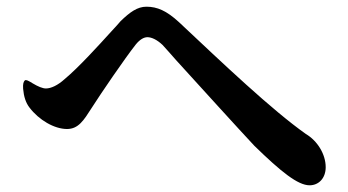

<svg xmlns="http://www.w3.org/2000/svg" viewBox="-20 -627 1040 573"><path d="M54 -387C50 -383 48 -376 49 -362C51 -339 57 -320 68 -306C96 -269 142 -242 180 -242C214 -242 230 -268 253 -304C281 -348 352 -452 385 -494C398 -510 410 -516 420 -516C432 -516 448 -509 465 -493C478 -479 490 -465 506 -447C578 -368 693 -241 739 -192C819 -114 869 -74 904 -74C931 -74 952 -95 952 -128C952 -167 927 -207 893 -227C790 -300 647 -436 514 -561C477 -595 449 -607 417 -607C390 -607 368 -591 340 -564C336 -559 326 -548 313 -534C273 -490 215 -426 173 -391C152 -372 132 -363 117 -363C107 -363 93 -369 78 -378C65 -386 58 -390 54 -387Z"/></svg>

Font: 寒蝉锦书宋Pro Soft
Style: Regular
Weight: 700
Designer: 寒蝉锦书宋{Warren} 思源宋体{Ryoko NISHIZUKA 西塚涼子 (kana & ideographs); Frank Grießhammer (Latin, Greek & Cyrillic); Wenlong ZHANG 
Foundry: Adobe & ChillType
Version: Version 2.000;Glyphs 3.1.1 (3135)